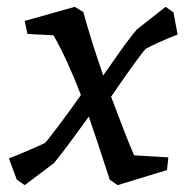

<svg xmlns="http://www.w3.org/2000/svg" viewBox="-20 -529 556 560"><path d="M239 -189 226 -171Q164 -85 137 -53L52 11L29 -5L6 -67Q32 -77 69 -93Q106 -109 111 -112Q116 -116 151 -162.5Q186 -209 216 -252Q176 -356 136 -426L60 -430L52 -468L198 -509L223 -494Q245 -413 281 -309L312 -353Q352 -411 379 -443L463 -509L486 -493L498 -428Q473 -419 443.5 -405.5Q414 -392 406 -387Q394 -378 304 -247Q345 -137 371 -76L471 -70L467 -33L323 11L300 -5Q260 -129 239 -189Z"/></svg>

Font: Andada Pro Medium
Style: Italic
Weight: 500
Italic angle: -7°
Designer: Carolina Giovagnoli
Foundry: Huerta Tipografica
Version: Version 3.005; ttfautohint (v1.8.4)